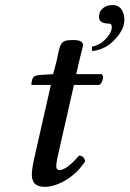

<svg xmlns="http://www.w3.org/2000/svg" viewBox="-20 -718 505 748"><path d="M117.2 -118.2 178.2 -387.2H107.9Q102.1 -387.2 102.1 -389.2Q102.1 -397.5 106 -409.2Q109.9 -424.3 133.8 -425.8L187 -429.2L200.2 -479Q202.1 -486.8 204.8 -501Q207.5 -515.1 209.7 -523.4Q211.9 -531.7 215.8 -541Q219.7 -550.3 226.8 -555.2Q233.9 -560.1 244.1 -561Q303.2 -566.4 303.2 -543.9Q303.2 -538.6 300 -525.6Q296.9 -512.7 292.7 -496.8Q288.6 -481 287.1 -474.1L276.9 -429.2H376Q384.3 -423.3 379.9 -407.2Q375.5 -391.1 366.2 -387.2H268.1L209 -127Q199.2 -87.4 199.2 -69.8Q199.2 -62.5 203.1 -58.8Q207 -55.2 210.9 -55.2Q238.8 -55.2 288.1 -111.8Q306.6 -111.8 312 -89.8Q283.2 -45.4 238.8 -17.8Q194.3 9.8 153.8 9.8Q128.4 9.8 116.2 -1.7Q104 -13.2 104 -39.1Q104 -62.5 117.2 -118.2ZM418 -698.2Q444.8 -698.2 456.5 -676.3Q468.3 -654.3 462.9 -625Q456.5 -592.8 422.1 -558.6Q387.7 -524.4 338.9 -519L337.9 -536.1Q368.2 -542 389.4 -563.5Q410.6 -585 415 -605Q418 -626 404.8 -626Q357.9 -626 367.2 -664.1Q369.6 -677.2 383.3 -687.7Q397 -698.2 418 -698.2Z"/></svg>

Font: Common Serif Medium
Style: Italic
Weight: 500
Italic angle: -12°
Designer: Philipp H. Poll, Khaled Hosny
Foundry: Stefan Peev, Context Ltd.
Version: Version 1.026